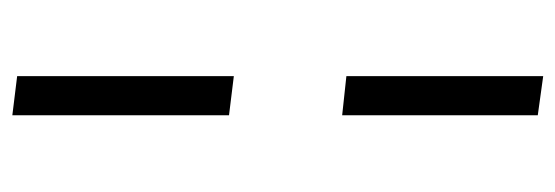

<svg xmlns="http://www.w3.org/2000/svg" viewBox="-322 -478 922 319"><g transform="rotate(-90 139.5 -319.0)"><path d="M172 -392 107 -400V-760L172 -752ZM107 -212 172 -205V122L107 113Z"/></g></svg>

Font: Andada SC
Style: Regular
Weight: 400
Designer: Carolina Giovagnoli
Foundry: Carolina Giovagnoli
Version: Version 1.003